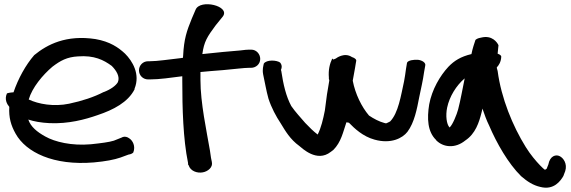

<svg xmlns="http://www.w3.org/2000/svg" viewBox="-20 -740 2705 909"><path d="M617 -320C645 -389 607 -451 572 -486C541 -515 501 -543 432 -555C294 -576 204 -530 142 -479C102 -433 66 -368 44 -303C26 -302 16 -299 13 -298C0 -270 13 -247 24 -234C21 -183 32 -146 54 -107C103 -19 233 45 424 29C480 24 521 16 550 6L588 -8C602 -10 608 -15 611 -18C623 -48 608 -75 592 -85C583 -92 571 -95 560 -91L559 -90L519 -74C497 -67 458 -62 410 -57C319 -49 240 -68 194 -94C156 -115 125 -140 114 -174C140 -165 175 -159 214 -157C304 -153 382 -174 442 -195C517 -220 586 -256 617 -317ZM116 -269C132 -325 182 -385 228 -424C266 -453 297 -470 349 -473C426 -479 471 -456 509 -428C531 -406 549 -377 538 -351C529 -335 505 -317 471 -304H470C426 -281 369 -262 307 -249C235 -234 162 -247 116 -269Z M681 -364H689C736 -364 787 -372 843 -379V-356C843 -227 847 -82 870 30L871 41L873 42C881 70 914 81 940 76C963 72 989 53 983 27C979 12 979 6 974 -27C958 -121 929 -252 929 -362V-399C957 -402 997 -405 1035 -408C1092 -413 1136 -419 1160 -419H1169C1191 -419 1212 -436 1212 -461C1212 -483 1195 -505 1169 -505H1160C1151 -505 1139 -504 1116 -501C1075 -498 1003 -491 938 -484C946 -543 961 -566 1001 -620L1035 -662C1072 -712 927 -746 906 -694L888 -652C864 -593 851 -556 847 -476C847 -474 846 -470 846 -466C844 -466 841 -466 837 -465C782 -459 726 -450 688 -450H681C656 -450 638 -430 638 -407C638 -382 658 -364 681 -364Z M1537 -366C1537 -365 1539 -363 1539 -359C1535 -337 1532 -314 1528 -293L1518 -217C1510 -176 1500 -134 1484 -103C1463 -119 1446 -136 1425 -158C1402 -185 1379 -209 1359 -238C1334 -284 1321 -342 1312 -402V-403C1311 -406 1310 -408 1310 -409C1312 -413 1319 -429 1306 -444C1289 -456 1242 -458 1229 -439C1227 -428 1221 -412 1226 -387C1234 -352 1240 -312 1251 -273C1265 -230 1287 -189 1309 -156C1331 -120 1353 -81 1397 -49C1410 -39 1480 31 1546 -21L1558 -30C1595 -67 1604 -114 1620 -161C1624 -160 1628 -160 1632 -159C1658 -132 1698 -94 1753 -79C1831 -57 1886 -86 1909 -116C1942 -160 1954 -224 1965 -281C1973 -321 1982 -356 1988 -400C1990 -409 1991 -417 1993 -428C1998 -443 1978 -455 1958 -457C1940 -458 1912 -455 1907 -443L1902 -413C1899 -393 1897 -374 1893 -355C1878 -287 1866 -205 1827 -165C1819 -161 1812 -157 1808 -156C1805 -156 1804 -157 1799 -158C1776 -164 1749 -178 1727 -193C1692 -234 1662 -295 1650 -358C1654 -380 1658 -402 1661 -419C1664 -435 1665 -446 1666 -449C1669 -457 1662 -465 1646 -470C1610 -494 1571 -464 1570 -463L1558 -458L1553 -463C1541 -438 1534 -409 1537 -373Z M2045 -75H2046C2078 -43 2134 -35 2183 -75C2231 -107 2248 -160 2260 -208C2261 -214 2263 -218 2264 -226C2273 -200 2283 -171 2296 -145C2331 -63 2386 34 2447 94C2476 119 2503 137 2538 145C2603 162 2635 115 2648 92V91L2656 70C2667 35 2647 7 2629 -1C2613 -9 2584 -4 2576 39L2568 59C2565 61 2563 62 2560 64C2555 61 2549 55 2537 43C2517 22 2492 -7 2469 -44C2407 -144 2353 -275 2336 -404C2335 -410 2332 -415 2332 -421C2341 -430 2352 -447 2353 -470C2354 -474 2352 -480 2336 -486C2337 -499 2339 -513 2340 -526C2334 -539 2310 -575 2258 -562C2241 -559 2236 -555 2231 -551C2226 -536 2217 -510 2212 -484C2161 -472 2130 -452 2103 -424C2063 -381 2025 -316 2012 -246C2001 -179 2004 -116 2045 -77ZM2097 -231C2108 -283 2140 -335 2180 -369C2170 -321 2161 -268 2149 -222C2143 -199 2123 -149 2109 -137H2108C2094 -152 2089 -193 2097 -231Z"/></svg>

Font: Stray Cat
Style: BlkExt
Weight: 900
Version: Version 1.0